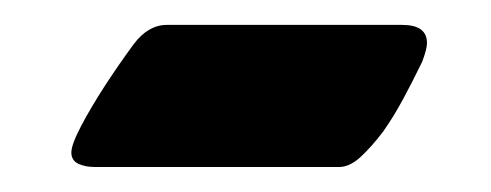

<svg xmlns="http://www.w3.org/2000/svg" viewBox="-20 -503 396 155"><path d="M56.2 -368.2Q48.8 -368.2 43.2 -370.8Q37.6 -373.5 37.6 -379.9Q37.6 -386.2 45.4 -401.1Q53.2 -416 64.9 -434.1Q76.7 -452.1 87.9 -467.3Q99.6 -482.9 114.7 -482.9H304.7Q324.7 -482.9 324.7 -468.3Q324.7 -463.4 320.8 -453.1Q313 -437 305.2 -422.6Q297.4 -408.2 289.1 -396.5Q279.8 -384.3 271 -376.2Q262.2 -368.2 253.9 -368.2Z"/></svg>

Font: David Libre Medium
Style: Regular
Weight: 500
Designer: Ismar David, J. Victor Gaultney, Annie Olsen and Meir Sadan
Foundry: Monotype Imaging Inc. & SIL International
Version: Version 1.100; ttfautohint (v1.8.4.7-5d5b)